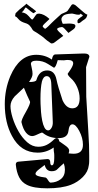

<svg xmlns="http://www.w3.org/2000/svg" viewBox="-20 -854 535 1044"><path d="M123 -834Q124 -834 141 -820L165 -802Q168 -800 172 -796.5Q176 -793 176 -791L170 -788L165 -783Q162 -780 147 -792.5Q132 -805 123 -812Q122 -813 119 -813Q118 -814 112 -803Q106 -792 98 -787Q117 -784 127.5 -774.5Q138 -765 144.5 -756.5Q151 -748 156 -748Q158 -748 162.5 -754.5Q167 -761 172 -768Q177 -775 178 -776Q183 -780 193 -780Q219 -778 248 -752V-750Q249 -750 240 -742Q231 -734 222 -725Q213 -716 212 -712Q212 -706 225 -697Q232 -701 242.5 -711Q253 -721 262 -730.5Q271 -740 274 -742L298 -764Q306 -772 311.5 -776Q317 -780 321 -781Q344 -790 348 -796L369 -827Q372 -831 378 -831Q381 -830 384 -829Q387 -828 391 -825L435 -787Q447 -777 451 -776Q455 -775 455 -774Q454 -773 452.5 -765.5Q451 -758 443 -751Q425 -739 421 -735Q417 -731 412 -729Q411 -728 408 -728Q405 -727 402 -730V-731Q402 -733 401.5 -735.5Q401 -738 401 -740Q401 -745 406 -750Q419 -761 426 -765Q433 -769 428 -773Q422 -776 418 -780Q417 -774 406 -774Q397 -774 385 -777.5Q373 -781 367 -780Q334 -778 324 -768.5Q314 -759 314 -750Q314 -743 316 -738.5Q318 -734 318 -732Q318 -730 321 -725Q323 -724 333 -725Q343 -726 356 -726Q369 -726 379.5 -723.5Q390 -721 390 -713Q390 -703 379.5 -695Q369 -687 352 -675Q352 -675 345 -683Q338 -691 330 -699Q322 -707 317 -707Q313 -707 304.5 -705Q296 -703 291 -698L290 -697Q291 -696 291 -694.5Q291 -693 292 -692Q294 -688 301.5 -680.5Q309 -673 316 -667Q323 -661 323 -660Q324 -660 324 -659Q324 -658 323 -658Q320 -656 309 -648Q298 -640 288 -632Q278 -624 276 -623Q270 -618 263 -618H258Q246 -626 235.5 -634Q225 -642 217 -650Q216 -651 205 -659Q194 -667 180 -676Q160 -686 156 -694Q151 -704 142 -714Q133 -724 119 -728Q92 -736 81.5 -749Q71 -762 65 -764Q61 -765 62.5 -770.5Q64 -776 64 -778Q64 -783 71 -788Q79 -796 85.5 -802Q92 -808 98 -812Q123 -831 123 -834ZM237 170Q163 170 126 151Q98 137 84 109.5Q70 82 66 42V40Q66 26 81 25L236 11H239Q252 11 253 26Q253 45 262 45Q275 45 275 5Q275 -2 275 -10.5Q275 -19 273 -29Q272 -34 272 -40Q272 -46 272 -52Q232 -24 185 -24Q93 -24 45 -115Q6 -187 6 -288Q6 -368 36 -440Q86 -556 177 -556Q225 -556 262 -530Q264 -538 265 -542Q266 -546 267 -547Q272 -558 281 -558L430 -563Q466 -565 466 -545Q466 -546 448 -489L449 -328L460 -143Q463 -101 464 -67.5Q465 -34 465 -8Q465 8 465 21.5Q465 35 463 44Q459 80 430.5 108.5Q402 137 365 151Q315 170 237 170ZM466 -545Q466 -545 466 -545ZM373 -265Q413 -265 413 -319Q413 -349 400 -379.5Q387 -410 364 -430Q348 -445 348 -453L363 -475Q378 -498 378 -510Q378 -528 348 -528Q344 -528 339 -527.5Q334 -527 328 -526L294 -527Q283 -486 273 -486Q272 -486 241 -506Q213 -524 178 -524Q148 -524 148 -506Q148 -503 152.5 -484.5Q157 -466 157 -452Q157 -442 151.5 -431Q146 -420 138 -408Q175 -408 178 -419Q193 -471 237 -471Q277 -471 287 -422Q295 -383 320 -309Q340 -265 373 -265ZM242 -145Q252 -145 260 -158.5Q268 -172 267 -191L259 -395Q258 -440 234 -440Q216 -440 208 -411Q204 -394 202 -370.5Q200 -347 200 -316Q200 -309 200.5 -289.5Q201 -270 203 -245.5Q205 -221 209.5 -198Q214 -175 222 -160Q230 -145 242 -145ZM381 -18Q431 -18 431 -67Q431 -104 411 -142Q392 -178 374 -178Q356 -178 352 -141Q347 -103 299 -103Q247 -103 212 -132Q211 -133 207 -133Q205 -133 195.5 -128.5Q186 -124 174.5 -119Q163 -114 155 -114Q137 -114 121.5 -132.5Q106 -151 97 -188Q94 -200 121 -246Q147 -292 143 -302Q136 -317 127.5 -335.5Q119 -354 110 -377L60 -330Q37 -304 37 -277Q37 -251 48.5 -213.5Q60 -176 80.5 -140Q101 -104 128.5 -80Q156 -56 188 -56Q214 -56 234.5 -66.5Q255 -77 274 -96Q281 -103 288 -103Q300 -103 302 -86Q302 -85 329 -67Q356 -49 356 -37V-33Q356 -28 353 -20Q363 -19 370 -18.5Q377 -18 381 -18ZM256 139Q287 138 310 120.5Q333 103 333 69Q333 53 327 34Q320 40 311.5 47.5Q303 55 293 65Q283 77 261 77Q231 77 223 43Q222 44 214.5 49.5Q207 55 193 66Q173 81 173 91Q173 105 225 111Q231 111 236 118Q241 125 245.5 132Q250 139 256 139Z"/></svg>

Font: Moo Lah Lah
Style: Regular
Weight: 400
Designer: Robert E. Leuschke
Foundry: Robert E. Leuschke
Version: Version 1.010; ttfautohint (v1.8.3)